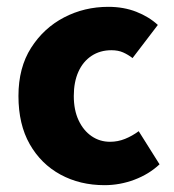

<svg xmlns="http://www.w3.org/2000/svg" viewBox="-20 -530 509 562"><path d="M286 12Q214 12 157 -19Q100 -50 67 -108Q34 -166 34 -249Q34 -332 71 -390Q108 -448 167.5 -479Q227 -510 297 -510Q342 -510 379 -495.5Q416 -481 442 -457L368 -360Q355 -370 340.5 -376.5Q326 -383 306 -383Q273 -383 248 -366.5Q223 -350 209.5 -320Q196 -290 196 -249Q196 -208 210 -178Q224 -148 248 -131.5Q272 -115 302 -115Q325 -115 346 -123.5Q367 -132 386 -146L447 -49Q416 -20 373.5 -4Q331 12 286 12Z"/></svg>

Font: Mada ExtraBold
Style: Regular
Weight: 800
Designer: Khaled Hosny
Version: Version 1.5